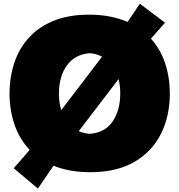

<svg xmlns="http://www.w3.org/2000/svg" viewBox="-20 -934 989 1061"><path d="M189.5 107.9 55.7 -4.4Q103 -57.1 144 -106Q86.4 -166.5 59.6 -247.1Q32.7 -327.6 32.7 -416Q32.7 -507.3 59.1 -586.7Q85.4 -666 139.6 -725.8Q193.8 -785.6 276.9 -819.3Q359.9 -853 472.7 -853Q534.7 -853 587.6 -842.5Q640.6 -832 685.1 -813Q719.7 -862.8 752.4 -913.6L892.1 -808.6Q852.1 -764.6 814 -720.7Q867.2 -661.6 892.8 -583.5Q918.5 -505.4 918.5 -417Q918.5 -292 869.1 -193.8Q819.8 -95.7 722.2 -39.1Q624.5 17.6 479 17.6Q419.4 17.6 368.9 8.3Q318.4 -1 275.9 -18.1Q253.9 13.7 232.4 44.9Q210.9 76.2 189.5 107.9ZM305.7 -417Q305.7 -366.7 318.4 -325.2L527.8 -599.6Q536.1 -610.8 543.9 -621.1Q513.7 -636.7 476.1 -640.1Q393.1 -633.3 349.4 -572Q305.7 -510.7 305.7 -417ZM476.1 -194.3Q561 -201.2 602.8 -263.4Q644.5 -325.7 644.5 -417Q644.5 -460.4 635.3 -497.1L415 -209Q442.9 -197.3 476.1 -194.3Z"/></svg>

Font: Pinar-FD Black
Style: Regular
Weight: 900
Designer: Amin Abedi
Version: Version 3.000